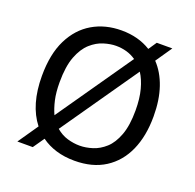

<svg xmlns="http://www.w3.org/2000/svg" viewBox="-123 -805 964 950"><g transform="rotate(20 359.0 -330.5)"><path d="M64 17 137 -89Q67 -178 67 -330Q67 -445 105 -521.5Q143 -598 209.5 -637Q276 -676 362 -676Q450 -676 516 -635L545 -678H627L568 -592Q610 -548 632.5 -482Q655 -416 655 -330Q655 -226 621 -150Q587 -74 521.5 -32Q456 10 361 10Q308 10 264 -3.5Q220 -17 186 -42L145 17ZM160 -330Q160 -277 169 -237.5Q178 -198 192 -168L467 -564Q444 -580 417.5 -587.5Q391 -595 362 -595Q333 -595 298 -584.5Q263 -574 231.5 -546Q200 -518 180 -466Q160 -414 160 -330ZM360 -69Q392 -69 427 -80Q462 -91 492.5 -118.5Q523 -146 542 -197Q561 -248 561 -327Q561 -390 548.5 -436.5Q536 -483 515 -515L235 -112Q263 -88 295.5 -78.5Q328 -69 360 -69Z"/></g></svg>

Font: Bricolage Grotesque 10pt
Style: Regular
Weight: 400
Designer: Mathieu Triay
Foundry: Atelier Triay
Version: Version 1.000; ttfautohint (v1.8.4.7-5d5b);gftools[0.9.32]